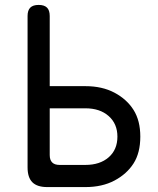

<svg xmlns="http://www.w3.org/2000/svg" viewBox="-20 -760 640 780"><path d="M92 -695Q92 -718 103 -729Q114 -740 137 -740Q160 -740 171 -729Q182 -718 182 -695V-410H327Q395 -410 445 -383.5Q495 -357 522.5 -313.5Q550 -270 550 -205Q550 -139 522.5 -96Q495 -53 445 -26.5Q395 0 327 0H172Q131 0 111.5 -19.5Q92 -39 92 -80ZM182 -130Q182 -110 192 -100Q202 -90 222 -90H327Q386 -90 421.5 -121Q457 -152 457 -205Q457 -257 421.5 -288.5Q386 -320 327 -320H182Z"/></svg>

Font: Maple Mono NL
Style: Regular
Weight: 400
Monospace: yes
Designer: subframe7536
Version: Version 7.000